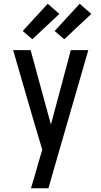

<svg xmlns="http://www.w3.org/2000/svg" viewBox="-20 -787 540 1022"><path d="M145 215Q155 182 164.5 149.5Q174 117 183 84L205 10L159 -144L50 -520H143L251 -124L357 -520H450L269 106L238 215ZM322 -578 271 -622 404 -767 466 -713ZM152 -578 101 -622 234 -767 296 -713Z"/></svg>

Font: Iosevka Bendy Medium
Style: Regular
Weight: 500
Monospace: yes
Designer: Belleve Invis
Foundry: Belleve Invis
Version: Version 30.1.2